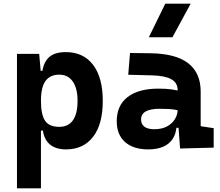

<svg xmlns="http://www.w3.org/2000/svg" viewBox="-20 -815 1212 1060"><path d="M73.7 224.6V-517.6H196.3L206.1 -408.2V224.6ZM344.2 9.8Q290 9.8 257.3 -16.1Q224.6 -42 216.8 -93.8H170.9L206.1 -258.3Q206.1 -183.1 228.5 -148.9Q251 -114.7 307.1 -114.7Q356.9 -114.7 382.6 -150.9Q408.2 -187 408.2 -258.3Q408.2 -327.1 381.8 -365Q355.5 -402.8 307.1 -402.8Q256.8 -402.8 231.4 -368.2Q206.1 -333.5 206.1 -258.3L175.8 -423.8H213.9Q223.1 -476.1 253.7 -501.7Q284.2 -527.3 343.3 -527.3Q440.4 -527.3 493.9 -457Q547.4 -386.7 547.4 -258.3Q547.4 -128.9 493.9 -59.6Q440.4 9.8 344.2 9.8Z M974.1 4.9 962.9 -148.4 960.9 -215.8V-316.9Q960.9 -358.4 925.5 -377.7Q890.1 -397 820.3 -398.9L688 -402.3L697.8 -522.5L810.5 -521Q951.2 -519 1019.5 -465.6Q1087.9 -412.1 1087.9 -309.6V-118.2L1159.7 -107.4V0ZM798.8 9.8Q716.3 9.8 670.4 -30.8Q624.5 -71.3 624.5 -146Q624.5 -232.9 684.6 -279.3Q744.6 -325.7 855 -325.7Q897.5 -325.7 928.5 -321.3Q959.5 -316.9 991.2 -307.6L969.7 -204.6Q938.5 -211.9 913.6 -213.1Q888.7 -214.4 861.3 -214.4Q758.8 -214.4 758.8 -155.8Q758.8 -129.4 777.3 -115.5Q795.9 -101.6 831.5 -101.6Q874.5 -101.6 903.3 -117.7Q932.1 -133.8 946.5 -158.7Q960.9 -183.6 960.9 -210V-242.2L979.5 -109.4H938L955.1 -125Q953.6 -80.1 934.6 -50Q915.5 -20 881.1 -5.1Q846.7 9.8 798.8 9.8ZM801.8 -609.4 892.6 -794.9H1032.7L932.1 -609.4Z"/></svg>

Font: Cascadia Code PL
Style: Regular
Weight: 400
Monospace: yes
Designer: Aaron Bell
Foundry: Saja Typeworks
Version: Version 2102.003